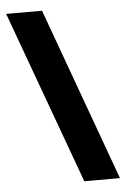

<svg xmlns="http://www.w3.org/2000/svg" viewBox="-53 -762 533 810"><g transform="rotate(-5 213.5 -357.0)"><path d="M156 -723 422 9H271L4 -723Z"/></g></svg>

Font: Noto Sans Hebrew Thin ExtraBold
Style: Regular
Weight: 800
Version: Version 3.001